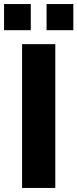

<svg xmlns="http://www.w3.org/2000/svg" viewBox="-41 -928 382 948"><path d="M68 0V-710H232V0ZM-21 -779V-908H111V-779ZM189 -779V-908H321V-779Z"/></svg>

Font: Raleway ExtraBold
Style: Regular
Weight: 800
Designer: Matt McInerney, Pablo Impallari, Rodrigo Fuenzalida
Foundry: Matt McInerney, Pablo Impallari, Rodrigo Fuenzalida
Version: Version 4.026